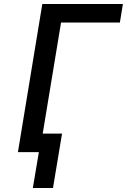

<svg xmlns="http://www.w3.org/2000/svg" viewBox="-20 -755 640 953"><path d="M143 178 173 0H69L190 -735H590L575 -643H283L192 -92H288L243 178Z"/></svg>

Font: Iosevka Aile Semibold
Style: Italic
Weight: 600
Italic angle: -9°
Designer: Belleve Invis
Foundry: Belleve Invis
Version: Version 31.1.0; ttfautohint (v1.8.4)